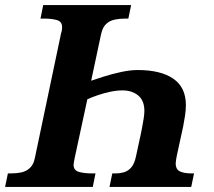

<svg xmlns="http://www.w3.org/2000/svg" viewBox="-43 -734 842 754"><path d="M-23 0 -12 -53H0.3Q22 -53 41 -57Q60 -61 74.5 -74.5Q89 -88 94 -114L197 -604Q199 -608.7 200 -615.9Q201 -623 201 -627Q201 -649.1 181 -655Q161 -661 129 -661H116L126.7 -714H472L461 -661H448.3Q426.9 -661 407.5 -657Q388 -653 374 -640Q360 -627 354 -600L315 -417Q332 -423 363.5 -433Q395 -443 431.4 -451Q467.9 -459 498 -459Q588 -459 637.5 -425Q687 -391 687 -321Q687 -301.7 683.5 -278.9Q680 -256 676 -235.5Q672 -215 669 -204L651.1 -121.3Q650 -115 648.5 -106.5Q647 -98 647 -93Q647 -68 664.5 -60.5Q682 -53 708.1 -53H719L708 0H387L398 -53H408.8Q427.8 -53 444 -57.6Q460.1 -62.3 472.6 -76.6Q485 -91 491 -120L509 -203Q511 -212 514.5 -230Q518 -248 521 -267Q524 -286 524 -298.2Q524 -339 499.8 -359Q475.6 -379 438 -379Q415 -379 389.5 -373.5Q364 -368 340.5 -360Q317 -352 300 -344L251 -117Q249 -107 247.5 -99Q246 -91 246 -86.7Q246 -65 266.8 -59Q287.6 -53 319 -53H332L321.4 0Z"/></svg>

Font: Noto Serif
Style: Italic
Weight: 400
Italic angle: -12°
Designer: Monotype Design Team
Foundry: Monotype Imaging Inc.
Version: Version 2.013